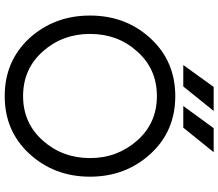

<svg xmlns="http://www.w3.org/2000/svg" viewBox="-76 -839 927 815"><g transform="rotate(90 387.5 -431.5)"><path d="M430 -746H522L626 -875H524ZM256 -746H347L451 -875H349ZM388 -634Q502 -634 576 -551Q613 -509 632 -459Q651 -409 651 -350Q651 -233 576 -149Q502 -66 388 -66Q273 -66 199 -149Q124 -233 124 -350Q124 -409 142.5 -459Q161 -509 199 -551Q273 -634 388 -634ZM388 -712Q239 -712 142 -606Q46 -501 46 -350Q46 -199 142 -93Q239 12 388 12Q536 12 632 -92Q730 -198 730 -350Q730 -501 633 -607Q537 -712 388 -712Z"/></g></svg>

Font: Unageo
Style: Regular
Weight: 400
Designer: Richard Sepsi
Foundry: Richard Sepsi
Version: Version 2.000